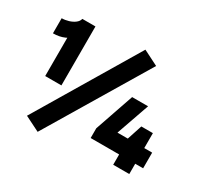

<svg xmlns="http://www.w3.org/2000/svg" viewBox="-158 -916 1234 1179"><g transform="rotate(30 459.0 -327.0)"><path d="M104 -597 137 -564Q129 -545 94 -529.5Q59 -514 14 -514V-621Q38 -621 62.5 -628.5Q87 -636 104.5 -649.5Q122 -663 126 -681H219V-263H104ZM235 57 129 4 556 -711 663 -657ZM852 -290V0H738V-147L732 -174L770 -290ZM536 -73V-142L631 -418H744L647 -141L644 -184H908V-73Z"/></g></svg>

Font: Gabarito ExtraBold
Style: Regular
Weight: 800
Designer: Leandro Assis / Alvaro Franca / Felipe Casaprima
Foundry: Naipe Foundry
Version: Version 1.000